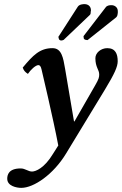

<svg xmlns="http://www.w3.org/2000/svg" viewBox="-20 -677 590 929"><path d="M295 -344C285.8 -398.4 278 -444 234 -444C173 -444 140 -410 90 -350C94.7 -336.3 100.7 -328.7 115 -319.5C128 -339 152 -362 166 -362C172.3 -362 177.7 -356.1 181 -341C181 -341 238 -101 262 27L236 68C195 136 153 153 135 153C116 153 102 138 80 138C21 138 15 170 15 188C15 223 60 232 83 232C144 232 238.4 166.7 299 67L488 -244C534 -319.8 549.5 -354.5 549.5 -380.5C549.5 -415.5 539 -444 499 -444C468.5 -444 441.5 -421.5 441.5 -395.5C441.5 -351 460 -340 460 -317C460 -303 458.2 -295 441 -265L340 -89L338 -90ZM409 -651C403 -655 397 -657 389 -657C384 -657 364 -657 356 -644L262 -498C261 -497 265 -495 264 -494C263 -486 270 -481 276 -481C278 -481 285 -482 288 -484L415 -605C420 -610 418 -616 419 -621C420 -623 420 -626 420 -628C420 -637 416 -646 409 -651ZM542 -643C536 -649 528 -652 519 -652C508 -652 497 -650 491 -641L384 -502V-501C384 -500 385 -498 385 -497C383 -489 391 -484 396 -484C398 -484 400 -483 402 -483C403 -483 405 -483 405 -484L542 -593C549 -599 549 -609 550 -615V-622C550 -630 548 -637 542 -643Z"/></svg>

Font: Linux Libertine O
Style: Bold Italic
Weight: 700
Italic angle: -11.5°
Designer: Philipp H. Poll
Foundry: Philipp H. Poll
Version: Version 4.1.0